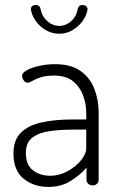

<svg xmlns="http://www.w3.org/2000/svg" viewBox="-20 -731 470 757"><path d="M171 6Q113 6 73 -26.5Q33 -59 33 -126Q33 -179 62.5 -208Q92 -237 144.5 -248.5Q197 -260 266 -260H320V-286Q320 -321 307.5 -355Q295 -389 267.5 -411Q240 -433 194 -433Q162 -433 141.5 -426.5Q121 -420 108.5 -412.5Q96 -405 89 -405Q79 -405 73 -414.5Q67 -424 67 -432Q67 -444 86.5 -454.5Q106 -465 136 -471.5Q166 -478 196 -478Q261 -478 298.5 -450.5Q336 -423 352.5 -379.5Q369 -336 369 -286V-21Q369 -13 362.5 -6.5Q356 0 345 0Q335 0 328 -6.5Q321 -13 321 -21V-70Q296 -41 258.5 -17.5Q221 6 171 6ZM178 -38Q213 -38 245.5 -55.5Q278 -73 299 -98.5Q320 -124 320 -146V-220H271Q222 -220 179 -214.5Q136 -209 109 -189.5Q82 -170 82 -128Q82 -81 110 -59.5Q138 -38 178 -38ZM214 -598Q174 -598 142 -625.5Q110 -653 102 -692Q101 -701 106 -706Q111 -711 119 -711H123Q130 -711 134.5 -706.5Q139 -702 140 -695Q145 -667 166 -648Q187 -629 214 -629Q240 -629 261 -648Q282 -667 286 -695Q288 -702 292 -706.5Q296 -711 303 -711H307Q315 -711 320.5 -705.5Q326 -700 325 -692Q317 -653 284.5 -625.5Q252 -598 214 -598Z"/></svg>

Font: Dosis Light
Style: Regular
Weight: 300
Designer: EdgarTolentino, PabloImpallari, IginoMarini
Foundry: EdgarTolentino, PabloImpallari, IginoMarini
Version: Version 3.001; ttfautohint (v1.8.2)